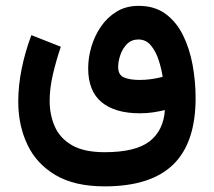

<svg xmlns="http://www.w3.org/2000/svg" viewBox="-20 -437 748 672"><path d="M346.2 215.3Q241.2 215.3 174.3 175.8Q107.4 136.2 75.7 68.8Q43.9 1.5 43.9 -81.5Q43.9 -137.2 55.9 -196.5Q67.9 -255.9 89.8 -314L192.9 -273.4Q176.3 -224.6 165 -176Q153.8 -127.4 153.8 -84Q153.8 -34.7 171.9 6.1Q189.9 46.9 231.9 71.3Q273.9 95.7 346.2 95.7Q454.1 95.7 503.2 57.9Q552.2 20 557.1 -51.8Q536.6 -46.9 515.4 -43.7Q494.1 -40.5 469.2 -40.5Q382.8 -40.5 335.7 -79.3Q288.6 -118.2 288.6 -198.2Q288.6 -234.9 299.8 -273.2Q311 -311.5 333.3 -344Q355.5 -376.5 388.4 -396.5Q421.4 -416.5 465.3 -416.5Q521 -416.5 559.1 -388.7Q597.2 -360.8 620.4 -314Q643.6 -267.1 654.1 -209.7Q664.6 -152.3 664.6 -93.8Q664.6 63 585.9 139.2Q507.3 215.3 346.2 215.3ZM468.3 -157.2Q507.8 -157.2 549.3 -168Q545.4 -195.3 535.6 -225.8Q525.9 -256.3 508.5 -277.6Q491.2 -298.8 464.4 -298.8Q440.4 -298.8 424.8 -283.2Q409.2 -267.6 401.4 -245.1Q393.6 -222.7 393.6 -202.6Q393.6 -174.3 414.3 -165.8Q435.1 -157.2 468.3 -157.2Z"/></svg>

Font: Vazirmatn RD SemiBold
Style: Regular
Weight: 600
Designer: Saber Rastikerdar
Foundry: Saber Rastikerdar
Version: Version 32.102